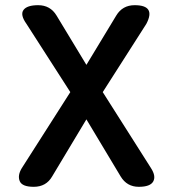

<svg xmlns="http://www.w3.org/2000/svg" viewBox="-20 -720 666 740"><path d="M110 0Q65 0 56 -22Q47 -44 64 -72L251 -365L82 -628Q57 -663 70.5 -681.5Q84 -700 127 -700Q174 -700 198 -660L313 -470L428 -660Q452 -700 499 -700Q582 -700 544 -628L376 -365L562 -72Q582 -41 570.5 -20.5Q559 0 515 0Q469 0 445 -40L313 -260L181 -40Q158 0 110 0Z"/></svg>

Font: Zen Maru Gothic
Style: Bold
Weight: 700
Designer: Yoshimichi Ohira
Foundry: Positype
Version: Version 1.001